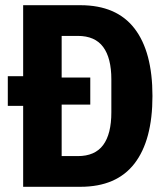

<svg xmlns="http://www.w3.org/2000/svg" viewBox="-20 -718 640 738"><path d="M69 -311H10V-425H69V-698H289Q428 -698 497 -608.5Q566 -519 566 -349Q566 -179 497 -89.5Q428 0 289 0H69ZM279 -118Q345 -118 376.5 -160.5Q408 -203 408 -286V-413Q408 -495 376.5 -537.5Q345 -580 279 -580H217V-420H327V-316H217V-118Z"/></svg>

Font: iA Writer Quattro V
Style: Regular
Weight: 400
Designer: Mike Abbink, Paul van der Laan, Pieter van Rosmalen, Oliver Reichenstein
Foundry: Information Architects Inc.
Version: Version 2.000